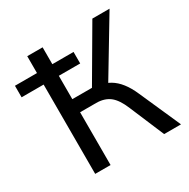

<svg xmlns="http://www.w3.org/2000/svg" viewBox="-159 -850 980 996"><g transform="rotate(-30 330.5 -352.5)"><path d="M132 0V-535H0V-604H132V-705H224V-604H351V-535H223V-395H354L326 -370L522 -705H625L414 -354L382 -388Q415 -383 443 -366.5Q471 -350 494.5 -320Q518 -290 537 -246L646 0H545L458 -206Q433 -267 401 -291.5Q369 -316 320 -316H224V0Z"/></g></svg>

Font: Nunito Sans 10pt SemiCondensed Medium
Style: Regular
Weight: 500
Width: 4
Designer: Vernon Adams
Foundry: Vernon Adams
Version: Version 3.101;gftools[0.9.27]